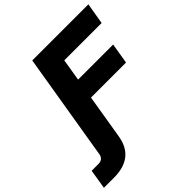

<svg xmlns="http://www.w3.org/2000/svg" viewBox="-379 -898 1271 1271"><g transform="rotate(-45 257.0 -262.0)"><path d="M-135.7 204.1 -113.3 66.9H-50.8Q-6.8 66.9 0.5 24.9L7.3 -17.6L125 -727.5H650.4L625 -578.1H275.4L250 -423.3H578.1L554.2 -278.8H226.1L189.5 -56.6L174.3 34.2Q146.5 204.1 -43 204.1Z"/></g></svg>

Font: Inter Display ExtraBold
Style: Italic
Weight: 800
Italic angle: -9.39999°
Designer: Rasmus Andersson
Foundry: rsms
Version: Version 4.000;git-a52131595